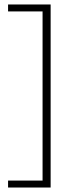

<svg xmlns="http://www.w3.org/2000/svg" viewBox="-20 -720 322 857"><path d="M16 86H170V-669H16V-700H206V117H16Z"/></svg>

Font: Sarabun Thin
Style: Regular
Weight: 250
Designer: Suppakit Chalermlarp | Katatrad Co.,Ltd.
Foundry: Cadson Demak Co.,Ltd.
Version: Version 1.000; ttfautohint (v1.6)